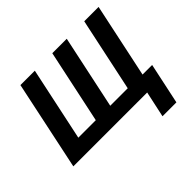

<svg xmlns="http://www.w3.org/2000/svg" viewBox="-202 -976 1445 1445"><g transform="rotate(-45 521.0 -253.0)"><path d="M984.9 -120.1 915 208H767.1L812 0H25.9L176.8 -713.9H330.1L205.1 -126H391.1L516.1 -713.9H669.9L544.9 -126H731L856 -713.9H1008.8L882.8 -120.1Z"/></g></svg>

Font: Zoram GWebM
Style: Bold Italic
Weight: 700
Italic angle: -12°
Foundry: Ascender Corporation
Version: Version 1.000